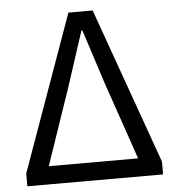

<svg xmlns="http://www.w3.org/2000/svg" viewBox="-52 -782 761 831"><g transform="rotate(-5 328.0 -366.5)"><path d="M33.3 0V-55.5L275.8 -733.4H381.2L623.1 -55.5V0ZM133.4 -78.6H521.5L406 -414.4L329.6 -650.5H325L248.1 -414.4Z"/></g></svg>

Font: Noto Sans TC Thin
Style: Regular
Weight: 100
Designer: Ryoko NISHIZUKA 西塚涼子 (kana, bopomofo & ideographs); Paul D. Hunt (Latin, Greek & Cyrillic); Sandoll Communications 산돌커뮤니
Foundry: Adobe
Version: Version 2.004-H2;hotconv 1.0.118;makeotfexe 2.5.65603